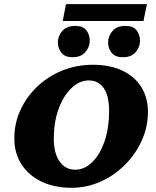

<svg xmlns="http://www.w3.org/2000/svg" viewBox="-20 -893 749 922"><path d="M324.2 8.8Q241.2 8.8 179.2 -21Q117.2 -50.8 83 -104Q48.8 -157.2 48.8 -228.5Q48.8 -301.8 78.6 -365.7Q108.4 -429.7 160.2 -478.5Q211.9 -527.3 280.3 -554.7Q348.6 -582 425.8 -582Q507.8 -582 566.9 -554.2Q626 -526.4 658.2 -475.6Q690.4 -424.8 690.4 -356.4Q690.4 -283.2 660.6 -217.8Q630.9 -152.3 579.6 -101.1Q528.3 -49.8 462.4 -20.5Q396.5 8.8 324.2 8.8ZM340.8 -78.1Q386.7 -78.1 423.8 -115.2Q460.9 -152.3 482.4 -215.8Q503.9 -279.3 503.9 -358.4Q503.9 -433.6 478 -470.2Q452.1 -506.8 406.2 -506.8Q361.3 -506.8 322.8 -469.7Q284.2 -432.6 261.2 -369.1Q238.3 -305.7 238.3 -227.5Q238.3 -157.2 266.1 -117.7Q293.9 -78.1 340.8 -78.1ZM296.9 -873H685.5L668.9 -792H281.2ZM329.1 -618.2Q291 -618.2 274.4 -640.1Q257.8 -662.1 257.8 -689.5Q257.8 -719.7 278.8 -744.1Q299.8 -768.6 341.8 -768.6Q378.9 -768.6 395 -747.1Q411.1 -725.6 411.1 -697.3Q411.1 -668 390.1 -643.1Q369.1 -618.2 329.1 -618.2ZM570.3 -618.2Q532.2 -618.2 515.6 -640.1Q499 -662.1 499 -689.5Q499 -719.7 520 -744.1Q541 -768.6 583 -768.6Q620.1 -768.6 636.2 -747.1Q652.3 -725.6 652.3 -697.3Q652.3 -668 631.8 -643.1Q611.3 -618.2 570.3 -618.2Z"/></svg>

Font: Crimson Pro Black
Style: Italic
Weight: 900
Italic angle: -12°
Designer: Jacques Le Bailly
Foundry: Baron von Fonthausen
Version: Version 1.003